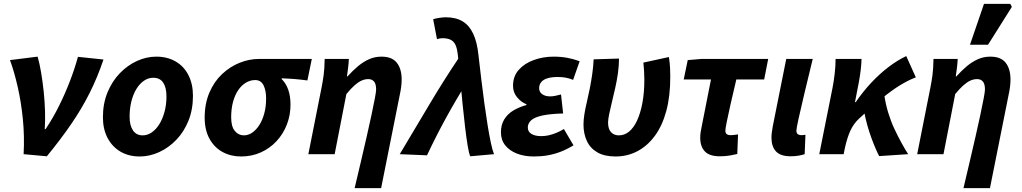

<svg xmlns="http://www.w3.org/2000/svg" viewBox="-20 -803 5323 1000"><path d="M103 0Q108 -94 99 -183.5Q90 -273 72 -351.5Q54 -430 32 -490L176 -508Q186 -473 194 -426Q202 -379 207.5 -327Q213 -275 214.5 -224.5Q216 -174 213 -130H217Q256 -188 287.5 -251.5Q319 -315 344 -380Q369 -445 386 -507L519 -493Q488 -401 447.5 -320Q407 -239 352 -158.5Q297 -78 224 11Z M708 12Q650 12 607 -13.5Q564 -39 540 -85Q516 -131 516 -192Q516 -264 540 -322Q564 -380 604 -421.5Q644 -463 693.5 -485.5Q743 -508 794 -508Q851 -508 894.5 -483Q938 -458 961.5 -411.5Q985 -365 985 -304Q985 -232 961.5 -174Q938 -116 898 -74.5Q858 -33 808.5 -10.5Q759 12 708 12ZM723 -98Q748 -98 770.5 -113.5Q793 -129 810 -156.5Q827 -184 837 -221Q847 -258 847 -301Q847 -347 830 -372.5Q813 -398 778 -398Q753 -398 730.5 -383Q708 -368 691 -340.5Q674 -313 664.5 -276Q655 -239 655 -195Q655 -150 672.5 -124Q690 -98 723 -98Z M1235 12Q1182 12 1139 -11.5Q1096 -35 1071 -80.5Q1046 -126 1046 -190Q1046 -263 1070.5 -320.5Q1095 -378 1136.5 -417Q1178 -456 1228 -476Q1278 -496 1329 -496H1604L1581 -384Q1544 -389 1512.5 -391.5Q1481 -394 1447 -395V-391Q1469 -370 1481 -336.5Q1493 -303 1493 -258Q1493 -203 1474 -154Q1455 -105 1420 -67.5Q1385 -30 1338 -9Q1291 12 1235 12ZM1250 -98Q1273 -98 1293.5 -112Q1314 -126 1330.5 -151.5Q1347 -177 1356.5 -212.5Q1366 -248 1366 -290Q1366 -332 1352.5 -359Q1339 -386 1309 -386Q1283 -386 1260 -372Q1237 -358 1220 -332.5Q1203 -307 1193.5 -271.5Q1184 -236 1184 -192Q1184 -144 1203 -121Q1222 -98 1250 -98Z M1827 177Q1843 110 1859 41.5Q1875 -27 1889.5 -90Q1904 -153 1915 -205Q1926 -257 1932.5 -291.5Q1939 -326 1939 -337Q1939 -365 1928.5 -378Q1918 -391 1898 -391Q1880 -391 1862.5 -383Q1845 -375 1826 -358Q1807 -341 1784 -313L1723 0H1586L1655 -348Q1661 -378 1665.5 -410.5Q1670 -443 1671 -496H1797Q1796 -473 1793 -449.5Q1790 -426 1787 -405H1790Q1818 -436 1845 -458.5Q1872 -481 1902 -494.5Q1932 -508 1967 -508Q2022 -508 2047 -476Q2072 -444 2072 -389Q2072 -371 2069.5 -351Q2067 -331 2062 -308L1965 177Z M2429 11Q2422 -6 2415.5 -45.5Q2409 -85 2402.5 -139.5Q2396 -194 2389.5 -258.5Q2383 -323 2377 -390.5Q2371 -458 2364 -522Q2361 -548 2353.5 -566.5Q2346 -585 2329.5 -594.5Q2313 -604 2285 -604Q2277 -604 2271.5 -603Q2266 -602 2256 -599L2236 -703Q2253 -708 2271.5 -710.5Q2290 -713 2302 -713Q2354 -713 2389 -692Q2424 -671 2444.5 -627.5Q2465 -584 2472 -516Q2479 -456 2486.5 -392Q2494 -328 2502.5 -266.5Q2511 -205 2519.5 -152Q2528 -99 2536.5 -59.5Q2545 -20 2553 0ZM2062 0Q2139 -128 2213.5 -254Q2288 -380 2370 -502L2411 -373Q2354 -282 2302.5 -188Q2251 -94 2204 6Z M2760 12Q2711 12 2672.5 -3Q2634 -18 2611.5 -46Q2589 -74 2589 -114Q2589 -153 2606.5 -181.5Q2624 -210 2654.5 -228Q2685 -246 2722 -256V-260Q2694 -271 2673 -296.5Q2652 -322 2652 -356Q2652 -406 2682 -439.5Q2712 -473 2760.5 -490.5Q2809 -508 2864 -508Q2903 -508 2936.5 -501.5Q2970 -495 2999 -484L2965 -387Q2943 -396 2924 -399Q2905 -402 2885 -402Q2854 -402 2832 -395.5Q2810 -389 2799 -375.5Q2788 -362 2788 -344Q2788 -324 2804 -312.5Q2820 -301 2845 -301Q2859 -301 2872.5 -304Q2886 -307 2902 -311L2913 -212Q2843 -210 2803 -201Q2763 -192 2746 -176Q2729 -160 2729 -139Q2729 -117 2748 -105.5Q2767 -94 2799 -94Q2819 -94 2838.5 -98.5Q2858 -103 2877.5 -111Q2897 -119 2917 -131L2967 -46Q2932 -25 2899.5 -12.5Q2867 0 2833 6Q2799 12 2760 12Z M3186 12Q3128 12 3091 -9.5Q3054 -31 3036.5 -69Q3019 -107 3019 -154Q3019 -178 3023.5 -207Q3028 -236 3036 -269.5Q3044 -303 3051.5 -340.5Q3059 -378 3064.5 -416.5Q3070 -455 3072 -494L3204 -498Q3204 -462 3198.5 -422.5Q3193 -383 3184 -343.5Q3175 -304 3166.5 -269Q3158 -234 3152.5 -207Q3147 -180 3147 -165Q3147 -131 3162.5 -114.5Q3178 -98 3203 -98Q3233 -98 3257 -118Q3281 -138 3298.5 -176Q3316 -214 3326 -268Q3336 -322 3336 -389Q3336 -410 3334.5 -433.5Q3333 -457 3331 -477L3464 -506Q3469 -471 3470 -447.5Q3471 -424 3471 -403Q3471 -301 3450 -224Q3429 -147 3390 -94.5Q3351 -42 3299 -15Q3247 12 3186 12Z M3729 11Q3675 11 3651 -14.5Q3627 -40 3627 -86Q3627 -99 3629 -113.5Q3631 -128 3635 -146L3683 -389H3541L3562 -490L3633 -496H3981L3960 -389H3815Q3798 -317 3785 -260Q3772 -203 3765 -167.5Q3758 -132 3758 -123Q3758 -109 3765.5 -104Q3773 -99 3783 -99Q3796 -99 3805.5 -100.5Q3815 -102 3824 -103L3820 -1Q3804 3 3781 7Q3758 11 3729 11Z M4098 11Q4045 11 4021.5 -14.5Q3998 -40 3998 -86Q3998 -99 4000 -113.5Q4002 -128 4005 -146L4075 -496H4213Q4188 -394 4169 -314Q4150 -234 4139 -184Q4128 -134 4128 -123Q4128 -109 4135.5 -104Q4143 -99 4152 -99Q4157 -99 4163 -99.5Q4169 -100 4175 -101L4171 0Q4159 4 4140.5 7.5Q4122 11 4098 11Z M4247 0 4316 -345Q4322 -375 4327 -416.5Q4332 -458 4332 -496H4467Q4467 -473 4463 -439.5Q4459 -406 4453 -374L4433 -271H4437Q4476 -328 4519.5 -374Q4563 -420 4608.5 -454.5Q4654 -489 4700 -511L4750 -400Q4712 -386 4668.5 -359.5Q4625 -333 4572.5 -290Q4520 -247 4454 -185Q4427 -160 4410 -124.5Q4393 -89 4380 -30L4374 0ZM4559 10Q4550 -7 4539.5 -31.5Q4529 -56 4518 -86Q4507 -116 4497 -151.5Q4487 -187 4480 -226L4586 -306Q4593 -259 4606.5 -215Q4620 -171 4638.5 -131.5Q4657 -92 4675.5 -58.5Q4694 -25 4710 0Z M4998 177Q5014 110 5030 41.5Q5046 -27 5060.5 -90Q5075 -153 5086 -205Q5097 -257 5103.5 -291.5Q5110 -326 5110 -337Q5110 -365 5099.5 -378Q5089 -391 5069 -391Q5051 -391 5033.5 -383Q5016 -375 4997 -358Q4978 -341 4955 -313L4894 0H4757L4826 -348Q4832 -378 4836.5 -410.5Q4841 -443 4842 -496H4968Q4967 -473 4964 -449.5Q4961 -426 4958 -405H4961Q4989 -436 5016 -458.5Q5043 -481 5073 -494.5Q5103 -508 5138 -508Q5193 -508 5218 -476Q5243 -444 5243 -389Q5243 -371 5240.5 -351Q5238 -331 5233 -308L5136 177ZM5032 -570 5105 -783H5242L5250 -767L5126 -570Z"/></svg>

Font: Source Sans 3
Style: Bold Italic
Weight: 700
Italic angle: -11°
Designer: Paul D. Hunt
Foundry: Adobe
Version: Version 3.052;hotconv 1.1.0;makeotfexe 2.6.0